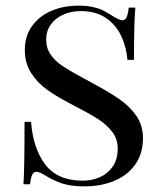

<svg xmlns="http://www.w3.org/2000/svg" viewBox="-20 -642 575 676"><path d="M377.4 -585Q400.9 -570.8 411.6 -570.8Q420.9 -570.8 425.8 -581.5Q430.7 -592.3 433.6 -615.2H456.5Q451.7 -563 451.7 -431.2H428.7Q424.8 -477.1 406.5 -515.9Q388.2 -554.7 352.8 -578.9Q317.4 -603 264.6 -603Q229.5 -603 201.7 -590.1Q173.8 -577.1 158.2 -554.7Q142.6 -532.2 142.6 -503.9Q142.6 -472.7 158.2 -450Q173.8 -427.2 198.2 -410.9Q222.7 -394.5 268.1 -369.6Q290 -358.4 300.3 -352.1Q362.3 -319.3 400.1 -293Q438 -266.6 460.7 -233.2Q483.4 -199.7 483.4 -155.8Q483.4 -101.1 456.1 -62.7Q428.7 -24.4 382.1 -5.1Q335.4 14.2 278.3 14.2Q230.5 14.2 199.7 4.2Q168.9 -5.9 141.6 -22.9Q119.1 -37.1 107.4 -37.1Q98.1 -37.1 93.3 -26.6Q88.4 -16.1 85.4 6.8H62.5Q66.4 -42 66.4 -212.9H89.4Q96.2 -120.1 139.2 -63Q182.1 -5.9 271.5 -5.9Q303.2 -5.9 331.3 -18.1Q359.4 -30.3 377 -55.7Q394.5 -81.1 394.5 -119.1Q394.5 -152.3 375.2 -177.7Q356 -203.1 324.2 -223.4Q292.5 -243.7 235.4 -272.9Q182.1 -300.3 146.7 -325.4Q111.3 -350.6 89.4 -385.3Q67.4 -419.9 67.4 -465.8Q67.4 -515.6 93.3 -551Q119.1 -586.4 161.9 -604.2Q204.6 -622.1 255.4 -622.1Q286.1 -622.1 308.3 -616.9Q330.6 -611.8 345.2 -604.2Q359.9 -596.7 377.4 -585Z"/></svg>

Font: TypoPRO Playfair Display SC
Style: Regular
Weight: 400
Designer: Claus Eggers Sørensen
Foundry: Claus Eggers Sørensen
Version: Version 1.004;PS 001.004;hotconv 1.0.70;makeotf.lib2.5.58329